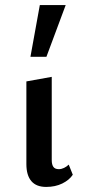

<svg xmlns="http://www.w3.org/2000/svg" viewBox="-20 -731 334 757"><path d="M162 6Q123 6 103.5 -17Q84 -40 84 -84V-410L184 -428V-100Q184 -82 190.5 -73Q197 -64 212 -64Q222 -64 232.5 -69Q243 -74 251 -82L267 -42Q253 -21 225.5 -7.5Q198 6 162 6ZM100 -507 137 -711H239L163 -507Z"/></svg>

Font: Ysabeau Infant SemiBold
Style: Regular
Weight: 600
Designer: Christian Thalmann (Catharsis Fonts)
Version: Version 2.002; featfreeze: ss01,ss02,lnum